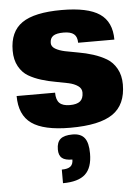

<svg xmlns="http://www.w3.org/2000/svg" viewBox="-54 -552 618 845"><g transform="rotate(-5 255.0 -130.0)"><path d="M189.9 -369.1Q189.9 -353.5 206.5 -343.5Q223.1 -333.5 249.5 -327.9Q275.9 -322.3 307.9 -316.9Q339.8 -311.5 372.1 -301.3Q404.3 -291 430.7 -275.4Q457 -259.8 473.6 -230.2Q490.2 -200.7 490.2 -160.2Q490.2 -70.8 431.6 -30.5Q373 9.8 244.1 9.8Q126.5 9.8 73.2 -28.1Q20 -65.9 20 -149.9H189.9Q189.9 -118.2 204.3 -104Q218.8 -89.8 250 -89.8Q281.2 -89.8 295.7 -101.8Q310.1 -113.8 310.1 -140.1Q310.1 -158.2 293.9 -169.4Q277.8 -180.7 252.4 -186.3Q227.1 -191.9 196 -197.3Q165 -202.6 134 -212.2Q103 -221.7 77.6 -236.6Q52.2 -251.5 36.1 -280.5Q20 -309.6 20 -350.1Q20 -434.1 74.7 -471.9Q129.4 -509.8 250 -509.8Q365.2 -509.8 417.7 -474.1Q470.2 -438.5 470.2 -359.9H310.1Q310.1 -386.2 295.7 -398.2Q281.2 -410.2 250 -410.2Q218.3 -410.2 204.1 -400.4Q189.9 -390.6 189.9 -369.1ZM319.8 129.9Q319.8 192.9 288.8 221.4Q257.8 250 189.9 250V189.9Q216.3 189.9 228.3 180.4Q240.2 170.9 240.2 149.9Q208.5 149.9 194.3 138.2Q180.2 126.5 180.2 100.1Q180.2 68.4 196.8 54.2Q213.4 40 250 40Q286.6 40 303.2 61.3Q319.8 82.5 319.8 129.9Z"/></g></svg>

Font: Fivo Sans Heavy
Style: Regular
Weight: 900
Designer: Alexander Slobzheninov
Foundry: Alexander Slobzheninov
Version: 1.0